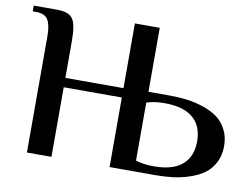

<svg xmlns="http://www.w3.org/2000/svg" viewBox="-73 -764 1138 869"><g transform="rotate(10 496.0 -330.0)"><path d="M100.1 0V-534.2Q100.1 -584.5 85.9 -609.1Q71.8 -633.8 29.8 -633.8H15.1V-660.2H123Q175.8 -660.2 194.3 -634.5Q212.9 -608.9 212.9 -534.2V-362.8H480V-660.2H594.2V-366.2H690.9Q733.9 -366.2 771.7 -361.3Q809.6 -356.4 847.7 -343.8Q885.7 -331.1 912.8 -311.3Q939.9 -291.5 957 -258.5Q974.1 -225.6 974.1 -183.1Q974.1 -140.6 957 -107.7Q939.9 -74.7 912.8 -54.9Q885.7 -35.2 847.7 -22.5Q809.6 -9.8 771.7 -4.9Q733.9 0 690.9 0H480V-319.8H212.9V0ZM675.8 -38.1Q762.7 -38.1 806.4 -75.4Q850.1 -112.8 850.1 -183.1Q850.1 -253.4 806.4 -290.8Q762.7 -328.1 675.8 -328.1Q626.5 -328.1 592.8 -315.9V-49.8Q628.9 -38.1 675.8 -38.1Z"/></g></svg>

Font: El Messiri SemiBold
Style: Regular
Weight: 600
Designer: Mohamed Gaber
Foundry: Kief Type Foundry
Version: Version 2.007;PS 002.007;hotconv 1.0.88;makeotf.lib2.5.64775